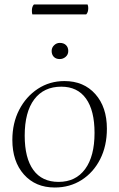

<svg xmlns="http://www.w3.org/2000/svg" viewBox="-20 -823 531 855"><path d="M224 12Q138 12 86.5 -46Q35 -104 35 -200Q35 -275 65.5 -334Q96 -393 148.5 -427.5Q201 -462 267 -462Q353 -462 404.5 -404Q456 -346 456 -250Q456 -173 426 -114Q396 -55 343.5 -21.5Q291 12 224 12ZM241 -13Q317 -13 359 -70Q401 -127 401 -231Q401 -331 363 -384Q325 -437 253 -437Q175 -437 132.5 -380.5Q90 -324 90 -219Q90 -119 128.5 -66Q167 -13 241 -13ZM246 -560Q229 -560 219.5 -570Q210 -580 210 -596Q210 -611 221 -621.5Q232 -632 246 -632Q264 -632 274 -622Q284 -612 284 -596Q284 -580 272.5 -570Q261 -560 246 -560ZM364 -759H124Q122 -765 122 -775Q122 -794 131 -803H370Q373 -796 373 -787Q373 -768 364 -759Z"/></svg>

Font: Petrona ExtraLight
Style: Regular
Weight: 200
Designer: Ringo R. Seeber
Foundry: Ringo R. Seeber
Version: Version 2.001; ttfautohint (v1.8.3)